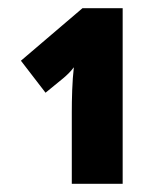

<svg xmlns="http://www.w3.org/2000/svg" viewBox="-20 -864 403 468"><path d="M279 -844H181L31 -716L91 -638L135 -674C142 -680 152 -689 160 -700C156 -667 155 -622 155 -590V-416H279Z"/></svg>

Font: Noto Sans Condensed Black
Style: Regular
Weight: 900
Width: 3
Designer: Monotype Design Team
Foundry: Monotype Imaging Inc.
Version: Version 2.013